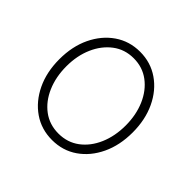

<svg xmlns="http://www.w3.org/2000/svg" viewBox="-142 -701 864 864"><g transform="rotate(45 290.0 -269.0)"><path d="M290 11.2Q222.2 11.2 169.4 -25.1Q116.7 -61.5 86.4 -124.8Q56.2 -188 56.2 -269.5Q56.2 -351.1 86.4 -414.3Q116.7 -477.5 169.4 -513.9Q222.2 -550.3 290 -550.3Q357.4 -550.3 410.2 -513.9Q462.9 -477.5 492.9 -414.1Q522.9 -350.6 522.9 -269.5Q522.9 -188 492.9 -124.8Q462.9 -61.5 410.4 -25.1Q357.9 11.2 290 11.2ZM290 -29.8Q346.7 -29.8 389.2 -61.5Q431.6 -93.3 455.1 -147.7Q478.5 -202.1 478.5 -269.5Q478.5 -336.4 455.1 -390.9Q431.6 -445.3 389.2 -477.3Q346.7 -509.3 290 -509.3Q233.4 -509.3 190.9 -477.1Q148.4 -444.8 124.8 -390.9Q101.1 -336.9 101.1 -269.5Q101.1 -202.1 124.5 -147.7Q147.9 -93.3 190.4 -61.5Q232.9 -29.8 290 -29.8Z"/></g></svg>

Font: Inter 16pt ExtraLight
Style: Regular
Weight: 250
Version: Version 4.001;git-66647c0bb